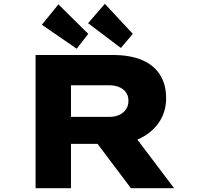

<svg xmlns="http://www.w3.org/2000/svg" viewBox="-20 -989 1061 1009"><path d="M167 0V-700H572Q665 -700 727.5 -673Q790 -646 821.5 -595Q853 -544 853 -473Q853 -403 817.5 -349Q782 -295 720.5 -264Q659 -233 581 -233H353V0ZM668 0 430 -316 637 -341 895 0ZM353 -375H557Q583 -375 605 -384.5Q627 -394 641 -413Q655 -432 655 -459Q655 -487 641 -505Q627 -523 604.5 -532Q582 -541 554 -541H353ZM615 -737 443 -867 531 -969 678 -811ZM383 -733 200 -859 287 -966 444 -811Z"/></svg>

Font: Lexend Zetta ExtraBold
Style: Regular
Weight: 800
Designer: Bonnie Shaver-Troup, Thomas Jockin
Foundry: Lexend
Version: Version 1.007